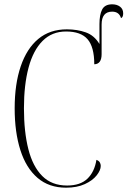

<svg xmlns="http://www.w3.org/2000/svg" viewBox="-20 -860 591 890"><path d="M286 10Q207 10 154 -35.5Q101 -81 74.5 -164Q48 -247 48 -358Q48 -470 76 -552.5Q104 -635 157.5 -679.5Q211 -724 290 -724Q338 -724 377.5 -710Q417 -696 441 -656V-748Q441 -792 453.5 -816Q466 -840 500 -840Q522 -840 536.5 -829Q551 -818 551 -798Q551 -780 541 -776Q532 -806 500 -806Q451 -806 451 -746V-609Q451 -563 417 -562Q417 -642 386 -678Q355 -714 286 -714Q221 -714 177.5 -670.5Q134 -627 112.5 -547Q91 -467 91 -358Q91 -249 111.5 -168.5Q132 -88 176 -44Q220 0 291 0Q352 0 385 -31.5Q418 -63 427 -119Q438 -115 442.5 -107.5Q447 -100 447 -91Q447 -71 428 -47Q409 -23 373 -6.5Q337 10 286 10Z"/></svg>

Font: Noto Serif Display Condensed ExtraLight
Style: Regular
Weight: 200
Width: 3
Designer: Monotype Design Team
Foundry: Monotype Imaging Inc.
Version: Version 2.009